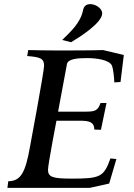

<svg xmlns="http://www.w3.org/2000/svg" viewBox="-20 -912 650 932"><path d="M16 0H415L510 -21C512 -27 545 -140 545 -140L516 -143C484 -52 465 -45 327 -45C237 -45 213 -52 213 -88C213 -113 254 -326 254 -326H366C412 -326 437 -321 438 -283L470 -282L497 -412H468C455 -374 440 -370 394 -370H262L305 -601C310 -627 359 -630 403 -630C443 -630 512 -623 524 -592C530 -576 534 -535 535 -512L565 -514L581 -645L480 -669C423 -667 319 -667 257 -667C206 -667 161 -668 117 -669L112 -640C174 -635 194 -629 194 -593C194 -565 126 -202 126 -202C103 -70 80 -34 20 -32ZM282 -718 325 -707C362 -729 476 -800 476 -847C476 -873 442 -892 419 -892C398 -892 387 -882 383 -862C371 -802 324 -759 282 -718Z"/></svg>

Font: KpRoman
Style: SemiboldItalic
Weight: 600
Italic angle: -11°
Version: Version 0.66